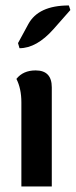

<svg xmlns="http://www.w3.org/2000/svg" viewBox="-20 -677 275 697"><path d="M57.6 0V-305.7Q57.6 -355 39.6 -390.6Q64 -421.4 109.4 -421.4Q168 -421.4 168 -359.9V0ZM50.8 -502 45.4 -520.5 82.5 -588.9Q119.1 -657.2 230 -657.2L235.4 -640.6L174.3 -571.3Q112.8 -502 50.8 -502Z"/></svg>

Font: ALMAS
Style: Bold
Weight: 700
Designer: ALMAS Font/ by Husham Jawad Kadhim, derived from the Bainsely font by/ Paul James MIller
Foundry: High-Logic / Made with FontCreator
Version: Version 1.411;September 19, 2021;FontCreator 14.0.0.2814 32-